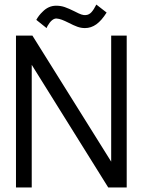

<svg xmlns="http://www.w3.org/2000/svg" viewBox="-20 -821 625 841"><path d="M535 -665V0H454L119 -537V0H50V-665H122L467 -113V-665ZM447 -766Q425 -731 402 -714.5Q379 -698 352 -698Q335 -698 318.5 -704Q302 -710 281 -721Q263 -730 251 -734.5Q239 -739 227 -740Q207 -740 188 -707L184 -698L139 -734Q150 -754 166 -769Q192 -796 226 -796Q246 -796 263.5 -790Q281 -784 307 -771Q326 -761 336.5 -757.5Q347 -754 356 -755Q370 -756 380.5 -767.5Q391 -779 402 -801Z"/></svg>

Font: Sulphur Point
Style: Regular
Weight: 400
Designer: Noponies / Dale Sattler
Foundry: Noponies
Version: Version 1.000; ttfautohint (v1.8)